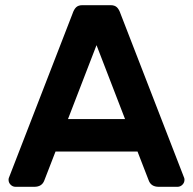

<svg xmlns="http://www.w3.org/2000/svg" viewBox="-20 -720 744 740"><path d="M430.5 -692C424.8 -697.3 417 -700 407 -700H297C287 -700 279.2 -697.3 273.5 -692C267.8 -686.7 263 -678 259 -666L14 -34C13.3 -32 13 -29.7 13 -27C13 -19.7 15.7 -13.3 21 -8C26.3 -2.7 32.7 0 40 0H112C132 0 145 -8.3 151 -25L194 -136H510L553 -25C559 -8.3 572 0 592 0H664C671.3 0 677.7 -2.7 683 -8C688.3 -13.3 691 -19.7 691 -27C691 -29.7 690.7 -32 690 -34L445 -666C441 -678 436.2 -686.7 430.5 -692ZM352 -546 462 -261H242Z"/></svg>

Font: Rubik
Style: Regular
Weight: 500
Designer: Hubert & Fischer
Foundry: Hubert & Fischer
Version: Version 1.100